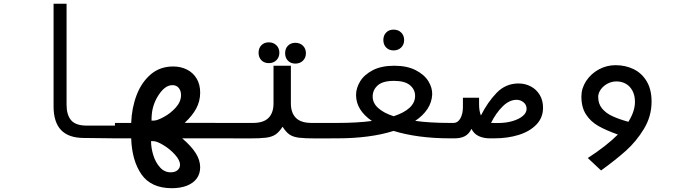

<svg xmlns="http://www.w3.org/2000/svg" viewBox="-20 -745 3640 1034"><path d="M268.5 -172V-725H338.5V-180Q338.5 -126.5 363 -97.5Q387.5 -68.5 448 -68.5H601.5V0L430.5 -2Q348.5 -2.5 308.5 -45Q268.5 -87.5 268.5 -172Z M686.5 0H599V-83H686.5Q689.5 -164.5 716 -233.5Q742.5 -302.5 792.2 -344.8Q842 -387 912.5 -387Q953.5 -387 986.5 -370.5Q1019.5 -354 1038.8 -322.2Q1058 -290.5 1058 -246Q1058 -200.5 1036.8 -160.8Q1015.5 -121 974.5 -83.5L1201 -83V0H961Q1010.5 42 1034.2 79.8Q1058 117.5 1058 156Q1058 190.5 1039.8 215.8Q1021.5 241 987 254.8Q952.5 268.5 905.5 268.5Q794 268.5 742.2 194.5Q690.5 120.5 686.5 0ZM949.5 142.5Q949.5 118 922.5 88Q895.5 58 860 36.5Q824.5 15 804.5 15H793.5Q793.5 51.5 805.5 90.5Q817.5 129.5 841.5 156.2Q865.5 183 899.5 183Q922.5 183 936 171.5Q949.5 160 949.5 142.5ZM955 -233.5Q955 -256 942.8 -271.2Q930.5 -286.5 908.5 -286.5Q863.5 -286.5 824.5 -217.5Q809.5 -189.5 802.8 -161.8Q796 -134 796 -95.5H809Q826 -95.5 862.2 -115Q898.5 -134.5 926.8 -166Q955 -197.5 955 -233.5Z M1372.5 -461Q1372.5 -486 1387.8 -501.5Q1403 -517 1427.5 -517Q1452.5 -517 1468.5 -501.2Q1484.5 -485.5 1484.5 -461Q1484.5 -436.5 1468.5 -420.8Q1452.5 -405 1427.5 -405Q1403 -405 1387.8 -420.5Q1372.5 -436 1372.5 -461ZM1515.5 -458.5Q1515.5 -483.5 1530.8 -499Q1546 -514.5 1570.5 -514.5Q1595.5 -514.5 1611.5 -498.8Q1627.5 -483 1627.5 -458.5Q1627.5 -434 1611.5 -418.2Q1595.5 -402.5 1570.5 -402.5Q1546 -402.5 1530.8 -418Q1515.5 -433.5 1515.5 -458.5ZM1453 -188V-391H1546.5V-188Q1546.5 -137.5 1573.5 -110.2Q1600.5 -83 1657.5 -83H1801.5V0L1683 0.5Q1620 0.5 1589.2 -3.5Q1558.5 -7.5 1539.2 -20.5Q1520 -33.5 1502 -62.5Q1483 -33.5 1463.5 -20.5Q1444 -7.5 1412.8 -3.5Q1381.5 0.5 1318 0.5L1198.5 0V-83H1342.5Q1399.5 -83 1426.2 -110.2Q1453 -137.5 1453 -188Z M1983 -93.5Q1897.5 -152 1897.5 -233.5Q1897.5 -270.5 1919.5 -306.8Q1941.5 -343 1987.8 -367Q2034 -391 2103 -391Q2172 -391 2218.8 -367Q2265.5 -343 2287.2 -307.2Q2309 -271.5 2307.5 -236Q2305.5 -194 2282 -158.2Q2258.5 -122.5 2216 -94Q2295 -83 2401.5 -83V0Q2316 0 2239.2 -10.2Q2162.5 -20.5 2099.5 -40Q2037 -20 1960.2 -10Q1883.5 0 1798.5 0V-83Q1903 -83 1983 -93.5ZM2100 -119Q2156.5 -137.5 2186 -165Q2215.5 -192.5 2215.5 -228.5Q2215.5 -263 2187.8 -286.2Q2160 -309.5 2101.5 -309.5Q2041.5 -309.5 2014.2 -285.2Q1987 -261 1987 -224.5Q1987 -190.5 2016 -163.8Q2045 -137 2100 -119ZM2044.5 -529.5Q2044.5 -554.5 2059.8 -570Q2075 -585.5 2099.5 -585.5Q2124.5 -585.5 2140.5 -569.8Q2156.5 -554 2156.5 -529.5Q2156.5 -505 2140.5 -489.2Q2124.5 -473.5 2099.5 -473.5Q2075 -473.5 2059.8 -489Q2044.5 -504.5 2044.5 -529.5Z M2399 -83H2421.5Q2446 -83 2459.5 -107.8Q2473 -132.5 2473 -168.5V-218.5H2560V-184Q2560 -147 2570 -123Q2606.5 -195.5 2655 -245.5Q2703.5 -295.5 2772.5 -295.5Q2808 -295.5 2838.2 -279.8Q2868.5 -264 2886.5 -234.2Q2904.5 -204.5 2904.5 -165Q2904.5 -111.5 2868.8 -74.2Q2833 -37 2773.5 -18.5Q2714 0 2642.5 0H2616.5Q2584.5 0 2558.8 -11.8Q2533 -23.5 2519 -51Q2505.5 -23 2483.2 -11.5Q2461 0 2429 0H2399ZM2662 -82.5Q2704.5 -82.5 2739.8 -92.8Q2775 -103 2795.5 -120.5Q2816 -138 2816 -159Q2816 -180.5 2799.5 -194Q2783 -207.5 2762 -207.5Q2723 -207.5 2687 -172Q2651 -136.5 2624.5 -83Z M3295 -394Q3348.5 -394 3392.5 -372.5Q3436.5 -351 3462.8 -307Q3489 -263 3489 -197.5Q3489 -119 3448 -51.2Q3407 16.5 3350.8 66.8Q3294.5 117 3217 173L3145.5 106Q3246 41 3307.5 -20.5Q3244 -43 3202.5 -66.5Q3161 -90 3136 -128.5Q3111 -167 3111 -225Q3111 -269.5 3136.5 -308.5Q3162 -347.5 3204.2 -370.8Q3246.5 -394 3295 -394ZM3364 -89Q3399.5 -145.5 3399.5 -196.5Q3399.5 -231 3386.2 -256Q3373 -281 3350.5 -293.8Q3328 -306.5 3300 -306.5Q3273.5 -306.5 3250.8 -294Q3228 -281.5 3214.8 -262.2Q3201.5 -243 3201.5 -223Q3201.5 -186.5 3222 -161.2Q3242.5 -136 3277.2 -119.8Q3312 -103.5 3364 -89Z"/></svg>

Font: JuliaMono Medium
Style: Regular
Weight: 500
Monospace: yes
Designer: cormullion
Foundry: corm
Version: Version 0.054; ttfautohint (v1.8.4)